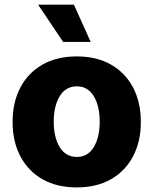

<svg xmlns="http://www.w3.org/2000/svg" viewBox="-20 -795 659 825"><path d="M309.7 10.3Q224.1 10.3 162.3 -25Q100.5 -60.4 67.3 -123.8Q34.1 -187.1 34.1 -271Q34.1 -355.1 67.3 -418.5Q100.5 -481.9 162.3 -517.2Q224.1 -552.6 309.7 -552.6Q395.6 -552.6 457.2 -517.2Q518.8 -481.9 552 -418.5Q585.2 -355.1 585.2 -271Q585.2 -187.1 552 -123.8Q518.8 -60.4 457.2 -25Q395.6 10.3 309.7 10.3ZM310.7 -120.7Q357.2 -120.7 382.8 -162.6Q408.4 -204.5 408.4 -272Q408.4 -339.8 382.8 -381.9Q357.2 -424 310.7 -424Q262.4 -424 236.7 -381.9Q210.9 -339.8 210.9 -272Q210.9 -204.5 236.7 -162.6Q262.4 -120.7 310.7 -120.7ZM369.7 -614.7H251.4L143.8 -774.9H297.6Z"/></svg>

Font: Inter UI Extra Bold
Style: Regular
Weight: 800
Designer: Rasmus Andersson
Foundry: rsms
Version: 3.2;8d6f07862